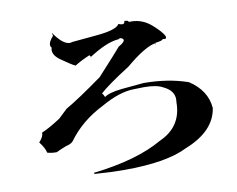

<svg xmlns="http://www.w3.org/2000/svg" viewBox="-70 -749 972 789"><g transform="rotate(-10 416.5 -354.5)"><path d="M389 -51Q332 -51 265 -56L262 -61Q446 -82 553 -144Q647 -186 647 -288L648 -300Q648 -337 605 -357Q579 -372 526 -372L486 -371Q425 -371 346 -326Q254 -280 199 -204Q191 -194 169 -189Q145 -180 127 -171Q104 -171 88 -176Q84 -196 63 -223Q82 -243 82 -261Q112 -273 161 -305L198 -340Q254 -372 354 -444Q432 -529 453 -554Q478 -568 478 -577Q478 -580 476 -582Q471 -587 466 -587Q461 -587 457 -584Q407 -581 328 -529Q333 -530 333 -533Q333 -536 328 -540Q294 -526 265 -508Q248 -516 210 -543Q179 -564 179 -587Q179 -592 181 -598Q176 -603 176 -610Q176 -624 195 -645L192 -658Q229 -604 258 -604Q263 -604 268 -606Q286 -608 370.5 -615.5Q455 -623 468 -646Q478 -642 484 -642Q494 -642 494 -654Q511 -653 511 -649L510 -647H521Q568 -647 605.5 -614Q643 -581 651 -562V-559Q651 -552 645 -552Q641 -552 636 -554V-553Q636 -547 603 -543V-534L605 -542Q561 -536 478 -466Q383 -406 347 -372Q350 -376 352 -376Q354 -376 357 -370Q360 -364 362 -360Q382 -375 435.5 -380.5Q489 -386 527 -389Q629 -389 712 -360Q784 -313 790 -239Q776 -144 652 -95Q565 -51 389 -51Z"/></g></svg>

Font: Xiangcui Kesong Xiangcui Kesong
Style: Regular
Weight: 400
Version: Version 1.501;March 28, 2024;FontCreator 14.0.0.2814 64-bit